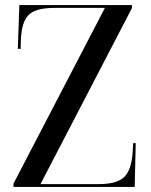

<svg xmlns="http://www.w3.org/2000/svg" viewBox="-20 -734 592 754"><path d="M33 0V-13L392 -703H195Q120 -703 92.5 -675.5Q65 -648 62 -578L61 -542H50L56 -714H498V-702L139 -11H368Q439 -11 467.5 -38.5Q496 -66 501 -136L503 -172H513L509 0Z"/></svg>

Font: Noto Serif Display SemiCondensed
Style: Regular
Weight: 400
Width: 4
Designer: Monotype Design Team
Foundry: Monotype Imaging Inc.
Version: Version 2.009